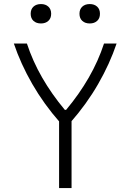

<svg xmlns="http://www.w3.org/2000/svg" viewBox="-20 -950 660 970"><path d="M278.5 0V-382.5H341.5V0ZM307.5 -395H314Q380.5 -474.5 428.5 -558Q476.5 -641.5 505.5 -730H569Q534.5 -627.5 476 -525.8Q417.5 -424 336 -331.5H283Q201.5 -424 143 -525.8Q84.5 -627.5 50 -730H116Q145 -641.5 193 -558Q241 -474.5 307.5 -395ZM135 -880.5Q135 -903.5 149.2 -916.5Q163.5 -929.5 187 -929.5Q210 -929.5 224.2 -916.5Q238.5 -903.5 238.5 -880.5Q238.5 -857.5 224.2 -844.5Q210 -831.5 187 -831.5Q163.5 -831.5 149.2 -844.5Q135 -857.5 135 -880.5ZM381.5 -880.5Q381.5 -903.5 395.8 -916.5Q410 -929.5 433.5 -929.5Q456.5 -929.5 470.8 -916.5Q485 -903.5 485 -880.5Q485 -857.5 470.8 -844.5Q456.5 -831.5 433.5 -831.5Q410 -831.5 395.8 -844.5Q381.5 -857.5 381.5 -880.5Z"/></svg>

Font: Monaspace Argon Var
Style: Regular
Weight: 400
Designer: Riley Cran and the Lettermatic Team
Version: Version 1.000 (Monaspace Argon Var)